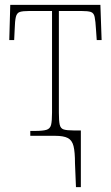

<svg xmlns="http://www.w3.org/2000/svg" viewBox="-20 -556 454 786"><path d="M287 113Q287 66 281 42Q275 18 257.5 9Q240 0 206 0H104V-20H123Q155 -20 170 -24.5Q185 -29 189 -44.5Q193 -60 193 -95V-511H100Q73 -511 61 -507Q49 -503 45 -487Q41 -471 40 -434L38 -392H18L22 -536H391L396 -392H376L373 -435Q371 -470 367.5 -486.5Q364 -503 352 -507Q340 -511 313 -511H221V-95Q221 -61 224.5 -45.5Q228 -30 241 -26Q254 -22 281 -22H311V210H291Z"/></svg>

Font: Noto Serif Condensed Thin
Style: Regular
Weight: 100
Width: 3
Designer: Monotype Design Team
Foundry: Monotype Imaging Inc.
Version: Version 2.013; ttfautohint (v1.8.4.7-5d5b)